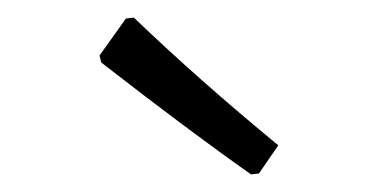

<svg xmlns="http://www.w3.org/2000/svg" viewBox="-20 -717 429 218"><path d="M296 -552 274 -520 265 -519Q194 -569 95 -646L93 -654L123 -696L132 -697Q206 -626 296 -552Z"/></svg>

Font: Alegreya Sans
Style: Regular
Weight: 400
Designer: Juan Pablo del Peral
Foundry: Huerta Tipografica
Version: Version 2.008; ttfautohint (v1.6)